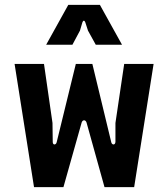

<svg xmlns="http://www.w3.org/2000/svg" viewBox="-20 -770 692 790"><path d="M120 0H241L316 -266C320 -278 332 -278 336 -266L410 0H532L612 -507H491L455 -264V-186C454 -172 441 -173 438 -184L360 -507H292L213 -184C210 -173 197 -172 197 -186L196 -264L161 -507H40ZM170 -586H278L309 -644L319 -678C322 -687 328 -687 331 -678L342 -644L374 -586H482L391 -750H261Z"/></svg>

Font: Finlandica SemiBold
Style: Regular
Weight: 600
Designer: Niklas Ekholm, Juho Hiilivirta, Jaakko Suomalainen
Foundry: Helsinki Type Studio
Version: Version 2.000;Glyphs 3.2 (3202)